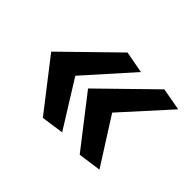

<svg xmlns="http://www.w3.org/2000/svg" viewBox="-83 -643 619 619"><g transform="rotate(45 227.0 -333.0)"><path d="M232 -173 155 -162 23 -332 199 -504 274 -490 133 -332ZM402 -173 323 -162 191 -332 367 -504 444 -490 301 -332Z"/></g></svg>

Font: Rosario
Style: Italic
Weight: 400
Italic angle: -8.05°
Designer: Hector Gatti
Foundry: Omnibus Type
Version: Version 1.201